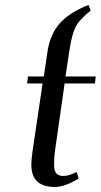

<svg xmlns="http://www.w3.org/2000/svg" viewBox="-20 -744 402 766"><path d="M87.9 -411.1 91.8 -439H154.8L169.9 -541Q181.2 -610.4 220.2 -652.8Q259.3 -695.3 333 -724.1L341.8 -702.1Q295.4 -664.6 281 -635.3Q266.6 -606 256.8 -542L241.2 -439H361.8L358.9 -411.1H237.8L199.2 -141.1Q195.8 -115.2 195.8 -89.8Q195.8 -61.5 205.1 -51.8Q214.4 -42 232.9 -42Q254.9 -42 286.1 -58.1L293.9 -30.8Q271.5 -19 259.5 -13.4Q247.6 -7.8 231 -2.9Q214.4 2 199.2 2Q105 2 105 -86.9Q105 -107.9 109.9 -141.1L149.9 -411.1Z"/></svg>

Font: Dehuti Alt
Style: Bold-Italic
Weight: 700
Version: Version 1.2